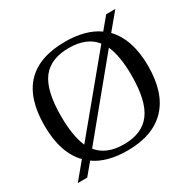

<svg xmlns="http://www.w3.org/2000/svg" viewBox="-155 -840 1033 1027"><g transform="rotate(-30 361.0 -326.0)"><path d="M41 -328.1Q41 -662.1 360.8 -662.1Q487.3 -662.1 564.9 -606.9L625 -679.2H681.2L598.1 -579.1Q681.2 -492.2 681.2 -328.1Q681.2 -161.1 599.1 -75.7Q517.1 9.8 360.8 9.8Q234.4 9.8 159.2 -43.9L100.1 26.9H42L125 -73.2Q41 -159.2 41 -328.1ZM143.1 -328.1Q143.1 -204.6 174.8 -133.8L523.9 -556.2Q471.2 -623 360.8 -623Q248 -623 195.6 -554Q143.1 -484.9 143.1 -328.1ZM579.1 -328.1Q579.1 -447.3 547.9 -517.1L200.2 -94.2Q252 -28.8 360.8 -28.8Q472.7 -28.8 525.9 -99.6Q579.1 -170.4 579.1 -328.1Z"/></g></svg>

Font: Tinos
Style: Regular
Weight: 400
Designer: Steve Matteson
Foundry: Monotype Imaging Inc.
Version: Version 1.23